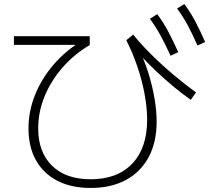

<svg xmlns="http://www.w3.org/2000/svg" viewBox="-20 -875 1040 950"><path d="M428 55Q333 55 264 19.5Q195 -16 158 -82Q121 -148 121 -240Q121 -324 153 -404.5Q185 -485 244.5 -554.5Q304 -624 384 -672L390 -653H49V-696H424V-652Q347 -607 289.5 -541Q232 -475 200.5 -398Q169 -321 169 -240Q169 -122 237.5 -55Q306 12 428 12Q561 12 634.5 -65.5Q708 -143 708 -282Q708 -341 695.5 -409Q683 -477 659.5 -546Q636 -615 605 -676L639 -704Q674 -660 725.5 -608.5Q777 -557 835.5 -507.5Q894 -458 950 -418L924 -381Q884 -409 841 -444.5Q798 -480 754.5 -521Q711 -562 671 -605V-624Q698 -567 716.5 -506Q735 -445 745 -385.5Q755 -326 755 -273Q755 -171 715.5 -97.5Q676 -24 603 15.5Q530 55 428 55ZM824 -599Q798 -656 774.5 -699Q751 -742 722 -782L758 -805Q790 -762 814 -716Q838 -670 862 -617ZM957 -650Q932 -707 908.5 -750.5Q885 -794 856 -833L892 -855Q924 -812 948 -766Q972 -720 995 -667Z"/></svg>

Font: M PLUS 1 Thin Light
Style: Regular
Weight: 300
Version: Version 1.001